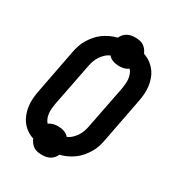

<svg xmlns="http://www.w3.org/2000/svg" viewBox="-183 -833 916 996"><g transform="rotate(30 275.0 -335.0)"><path d="M219 50Q205 50 192 47.5Q179 45 168.5 38Q158 31 150.5 21Q143 11 138 -1Q116 -8 97.5 -21Q79 -34 66 -51.5Q53 -69 45 -90.5Q37 -112 34 -135Q31 -158 33 -182.5Q35 -207 40 -231L90 -491Q94 -512 100.5 -532Q107 -552 118.5 -571Q130 -590 144.5 -607Q159 -624 177 -637Q195 -650 215.5 -659.5Q236 -669 257 -674Q261 -685 269.5 -694.5Q278 -704 289 -710Q300 -716 312 -718Q324 -720 335 -720Q349 -720 362 -717.5Q375 -715 385.5 -708Q396 -701 403.5 -691Q411 -681 416 -669Q438 -662 456 -649Q474 -636 487.5 -618.5Q501 -601 509 -579.5Q517 -558 520 -535Q523 -512 521 -487.5Q519 -463 514 -439L464 -179Q460 -158 453.5 -138Q447 -118 435.5 -99Q424 -80 409.5 -63Q395 -46 377 -33Q359 -20 338.5 -10.5Q318 -1 297 4Q293 15 284.5 24.5Q276 34 265 40Q254 46 242 48Q230 50 219 50ZM284 -95Q300 -102 312 -113.5Q324 -125 333 -138.5Q342 -152 347.5 -167Q353 -182 356 -197L407 -457Q409 -471 410.5 -486Q412 -501 410.5 -515Q409 -529 404 -542Q399 -555 390 -565Q378 -556 364 -552.5Q350 -549 336 -549Q326 -549 316.5 -550.5Q307 -552 298.5 -555Q290 -558 282.5 -563Q275 -568 270 -575Q254 -568 242 -556.5Q230 -545 221 -531.5Q212 -518 206.5 -503Q201 -488 198 -473L147 -213Q145 -199 143.5 -184Q142 -169 143.5 -155Q145 -141 150 -128Q155 -115 164 -105Q176 -114 190 -117.5Q204 -121 218 -121Q228 -121 237.5 -119.5Q247 -118 255.5 -115Q264 -112 271.5 -107Q279 -102 284 -95Z"/></g></svg>

Font: Lode
Style: Bold Italic
Weight: 700
Italic angle: -11°
Monospace: yes
Designer: Belleve Invis
Foundry: Belleve Invis
Version: Version 29.2.0; ttfautohint (v1.8.3)